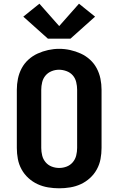

<svg xmlns="http://www.w3.org/2000/svg" viewBox="-20 -1010 640 1038"><path d="M300 8Q270 8 240 3Q210 -2 183 -14.5Q156 -27 133.5 -47.5Q111 -68 96.5 -94.5Q82 -121 76.5 -150.5Q71 -180 71 -210V-525Q71 -555 77 -584.5Q83 -614 97 -640.5Q111 -667 133.5 -687.5Q156 -708 183.5 -720.5Q211 -733 240.5 -739.5Q270 -746 300 -746Q330 -746 359.5 -739.5Q389 -733 416.5 -720.5Q444 -708 466.5 -687.5Q489 -667 503 -640.5Q517 -614 523 -584.5Q529 -555 529 -525V-210Q529 -180 523.5 -150.5Q518 -121 503.5 -94.5Q489 -68 466.5 -47.5Q444 -27 417 -14.5Q390 -2 360 3Q330 8 300 8ZM300 -102Q321 -102 340.5 -109.5Q360 -117 373.5 -133Q387 -149 392 -169.5Q397 -190 397 -210V-525Q397 -545 392 -566Q387 -587 373.5 -602.5Q360 -618 339.5 -625.5Q319 -633 299 -633Q278 -633 258.5 -625Q239 -617 226 -601.5Q213 -586 208 -565.5Q203 -545 203 -525V-210Q203 -190 208 -169.5Q213 -149 226.5 -133Q240 -117 259.5 -109.5Q279 -102 300 -102ZM239 -801 106 -920 193 -990 300 -869 407 -990 494 -920 418 -852 361 -801Z"/></svg>

Font: Iosevka Custom XBdEx
Style: Regular
Weight: 800
Width: 7
Monospace: yes
Designer: Belleve Invis
Foundry: Belleve Invis
Version: Version 11.2.4; ttfautohint (v1.8.4)